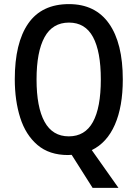

<svg xmlns="http://www.w3.org/2000/svg" viewBox="-20 -745 670 935"><path d="M578 -358Q578 -226 539.5 -138Q501 -50 427 -14L557 170H431L329 9Q325 9 320 9.5Q315 10 311 10Q220 10 162.5 -39Q105 -88 78.5 -171.5Q52 -255 52 -359Q52 -536 117.5 -630.5Q183 -725 316 -725Q444 -725 511 -630Q578 -535 578 -358ZM158 -358Q158 -223 197 -152Q236 -81 315 -81Q394 -81 432.5 -151Q471 -221 471 -358Q471 -494 433 -564.5Q395 -635 316 -635Q236 -635 197 -564Q158 -493 158 -358Z"/></svg>

Font: Noto Sans Condensed Medium
Style: Regular
Weight: 500
Width: 3
Designer: Monotype Design Team
Foundry: Monotype Imaging Inc.
Version: Version 2.013; ttfautohint (v1.8.4.7-5d5b)